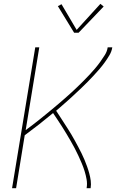

<svg xmlns="http://www.w3.org/2000/svg" viewBox="-20 -982 640 1002"><path d="M43 0 164 -735H185L114 -303Q132 -316 149.5 -329.5Q167 -343 184 -356.5Q201 -370 218 -384Q235 -398 252 -412Q269 -426 286 -440.5Q303 -455 319.5 -469.5Q336 -484 352.5 -499Q369 -514 384.5 -529Q400 -544 416 -560Q432 -576 447 -592Q462 -608 476 -624.5Q490 -641 503 -659Q516 -677 527.5 -695.5Q539 -714 542 -735H566Q563 -714 551.5 -694.5Q540 -675 527 -657Q514 -639 499.5 -622Q485 -605 469.5 -588.5Q454 -572 438.5 -556Q423 -540 406.5 -524.5Q390 -509 373.5 -493.5Q357 -478 340.5 -463Q324 -448 307 -433.5Q290 -419 273 -404Q283 -389 293 -373.5Q303 -358 313 -342.5Q323 -327 333 -311.5Q343 -296 352.5 -280Q362 -264 371 -247.5Q380 -231 388.5 -215Q397 -199 405.5 -182Q414 -165 421 -148Q428 -131 434.5 -113Q441 -95 446 -76.5Q451 -58 453.5 -39Q456 -20 453 0H432Q436 -23 432 -45.5Q428 -68 421.5 -89Q415 -110 406.5 -130Q398 -150 389 -169.5Q380 -189 370 -208Q360 -227 349 -246Q338 -265 327 -283.5Q316 -302 304.5 -320Q293 -338 281 -356Q269 -374 257 -392Q221 -362 184 -333Q147 -304 109 -276L64 0ZM367 -811 282 -950 301 -960 380 -826 504 -962 521 -948 390 -811Z"/></svg>

Font: Iosevka Curly ThExObl
Style: Regular
Weight: 100
Width: 7
Italic angle: -9°
Monospace: yes
Designer: Belleve Invis
Foundry: Belleve Invis
Version: Version 11.1.0; ttfautohint (v1.8.3)